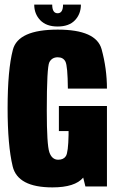

<svg xmlns="http://www.w3.org/2000/svg" viewBox="-20 -809 508 833"><path d="M207.5 4Q57 4 35 -87.2Q13 -178.5 13 -340Q13 -505.5 35.8 -593Q58.5 -680.5 230.5 -680.5Q397.5 -680.5 420.8 -595.5Q444 -510.5 444 -424.5H274.5Q273.5 -522.5 264 -541.5Q254.5 -560.5 230.5 -560.5Q205.5 -560.5 194.2 -539.2Q183 -518 183 -329Q183 -180.5 194.2 -148.2Q205.5 -116 232.5 -116Q256 -116 266 -132Q276 -148 277.5 -223.5V-240.5H235.5V-349H444V0H350.5L341 -38.5Q305.5 4 207.5 4ZM230 -694Q181 -694 154.8 -721.2Q128.5 -748.5 128.5 -789H206.5Q206.5 -751.5 230 -751.5Q253.5 -751.5 253.5 -789H331Q331 -748.5 305.2 -721.2Q279.5 -694 230 -694Z"/></svg>

Font: Anybody Condensed ExtraBold
Style: Regular
Weight: 800
Width: 3
Designer: Tyler Finck
Foundry: Etcetera Type Company
Version: Version 1.010; ttfautohint (v1.8.3) -l 8 -r 50 -G 200 -x 14 